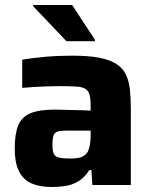

<svg xmlns="http://www.w3.org/2000/svg" viewBox="-20 -741 606 769"><path d="M186 8Q138 8 105 -7Q72 -22 55.5 -56Q39 -90 39 -145Q39 -203 52.5 -237.5Q66 -272 101 -287Q136 -302 200 -302Q209 -302 225.5 -301.5Q242 -301 263 -300.5Q284 -300 305 -299.5Q326 -299 343 -298V-317Q343 -346 338.5 -362Q334 -378 321.5 -385.5Q309 -393 284 -394.5Q259 -396 218 -396Q195 -396 167.5 -395Q140 -394 113.5 -392.5Q87 -391 69 -389V-502Q110 -509 161.5 -513.5Q213 -518 270 -518Q334 -518 376.5 -510Q419 -502 445 -485.5Q471 -469 483.5 -444Q496 -419 500 -385Q504 -351 504 -308V0H350L346 -60H338Q319 -30 294 -15Q269 0 241 4Q213 8 186 8ZM262 -106Q280 -106 293.5 -108.5Q307 -111 316.5 -117.5Q326 -124 332 -134Q337 -145 340 -161Q343 -177 343 -199V-218H250Q225 -218 212 -214.5Q199 -211 194.5 -198.5Q190 -186 190 -160Q190 -138 195 -126Q200 -114 215.5 -110Q231 -106 262 -106ZM246 -576 113 -716V-721H269L360 -582V-576Z"/></svg>

Font: Saira Thin
Style: Bold
Weight: 700
Version: Version 1.101